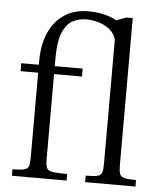

<svg xmlns="http://www.w3.org/2000/svg" viewBox="-51 -750 661 794"><g transform="rotate(5 279.0 -352.5)"><path d="M28 0V-27Q62 -27 77 -31Q92 -35 95.5 -47Q99 -59 99 -83V-434H26V-467H99V-484Q99 -550 121 -600Q143 -650 184.5 -677.5Q226 -705 283 -705Q322 -705 352.5 -697Q383 -689 402 -678L442 -693H469V-83Q469 -59 473 -47Q477 -35 492 -31Q507 -27 541 -27V0H332V-27Q367 -27 381.5 -31Q396 -35 399.5 -47Q403 -59 403 -83V-598Q396 -623 376.5 -639Q357 -655 331 -663Q305 -671 278 -671Q250 -671 224 -658.5Q198 -646 181.5 -608.5Q165 -571 165 -496V-467H281V-434H165V-82Q165 -58 169.5 -46Q174 -34 193 -30.5Q212 -27 255 -27V0Z"/></g></svg>

Font: Frank Ruhl Libre Light
Style: Regular
Weight: 300
Designer: Yanek Iontef
Foundry: Fontef
Version: Version 6.003;gftools[0.9.30]